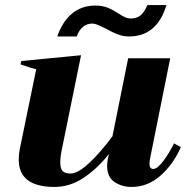

<svg xmlns="http://www.w3.org/2000/svg" viewBox="-20 -728 734 758"><path d="M283 -584H206Q227 -644 265 -675Q303 -706 356 -706Q385 -706 405.5 -697.5Q426 -689 449 -674Q464 -664 474.5 -659.5Q485 -655 496 -655Q517 -655 532.5 -665.5Q548 -676 562 -708H637Q600 -584 489 -584Q467 -584 445.5 -592Q424 -600 398 -615Q393 -617 381 -623Q369 -629 360 -632Q351 -635 344 -635Q323 -635 307 -621.5Q291 -608 283 -584ZM694 -147Q664 -79 613.5 -34.5Q563 10 500 10Q461 10 432 -9.5Q403 -29 403 -73Q403 -86 406 -102L410 -120Q366 -64 311.5 -27Q257 10 195 10Q54 10 54 -98Q54 -119 58 -139L123 -455Q95 -461 61 -474L64 -487L300 -510L225 -142Q218 -110 218 -87Q218 -62 227.5 -52.5Q237 -43 259 -43Q287 -43 331 -83.5Q375 -124 424 -190L486 -498H652L574 -110Q570 -90 570 -83Q570 -61 585 -61Q601 -61 624.5 -92Q648 -123 667 -162Z"/></svg>

Font: Trirong ExtraBold
Style: Italic
Weight: 800
Italic angle: -12°
Designer: Katatrad Team
Foundry: CadsonDemak
Version: Version 1.001